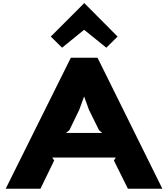

<svg xmlns="http://www.w3.org/2000/svg" viewBox="-20 -1167 1039 1187"><path d="M388.2 -345.2H611.8L591.8 -362.8L529.8 -488.8L500 -570.8L470.2 -488.8L409.2 -362.8ZM583 -810.1 983.9 0H771L684.1 -174.8L695.8 -192.9H303.2L314.9 -174.8L230 0H15.1L418 -810.1ZM502 -1147 707 -940.9 637.2 -872.1 500 -982.9 363.8 -872.1 293.9 -940.9 500 -1147Z"/></svg>

Font: Sinkin Sans 800 Black
Style: Regular
Weight: 900
Designer: Keith Bates
Foundry: K-Type
Version: Sinkin Sans (version 1.0)  by Keith Bates   •   © 2014   www